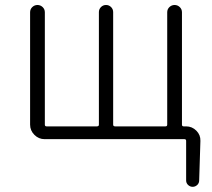

<svg xmlns="http://www.w3.org/2000/svg" viewBox="-20 -551 843 763"><path d="M703.1 -55.7Q703.1 -48.8 710 -48.8H719.7Q743.2 -48.8 760.3 -31.7Q777.3 -14.6 776.4 8.8L771.5 166Q771.5 176.8 763.7 184.1Q755.9 191.4 745.6 191.4Q735.4 191.4 727.5 184.1Q719.7 176.8 719.7 166V8.8Q719.7 2 712.9 2H157.2Q133.8 2 116.7 -15.1Q99.6 -32.2 99.6 -55.7V-502Q99.6 -514.6 108.4 -522.9Q117.2 -531.2 128.9 -531.2Q140.6 -531.2 149.4 -522.9Q158.2 -514.6 158.2 -502V-55.7Q158.2 -48.8 165 -48.8H365.2Q373 -48.8 373 -55.7V-502.9Q373 -514.6 381.3 -522.9Q389.6 -531.2 401.4 -531.2Q413.1 -531.2 421.4 -522.9Q429.7 -514.6 429.7 -502.9V-55.7Q429.7 -48.8 437.5 -48.8H637.7Q644.5 -48.8 644.5 -55.7V-502Q644.5 -514.6 653.3 -522.9Q662.1 -531.2 673.8 -531.2Q685.5 -531.2 694.3 -522.9Q703.1 -514.6 703.1 -502Z"/></svg>

Font: irohamaru Light
Style: Regular
Weight: 200
Designer: [Source Han Sans]
Ryoko NISHIZUKA  (kana & ideographs); Paul D. Hunt (Latin, Greek & Cyrillic); Wenlong ZHANG  (bopomofo
Version: Version 1.01